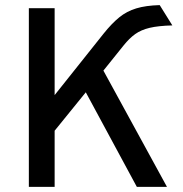

<svg xmlns="http://www.w3.org/2000/svg" viewBox="-20 -732 716 752"><path d="M93 0V-700H194V-359.5L385.5 -600Q417.5 -640 447 -664Q476.5 -688 513.8 -699.2Q551 -710.5 605.5 -712L655 -632.5Q600 -631 566.2 -623Q532.5 -615 509.5 -598.5Q486.5 -582 464.5 -554.5L385 -455.5L634 0H516L316 -370.5L194 -220V0Z"/></svg>

Font: Overpass Medium
Style: Regular
Weight: 500
Designer: Delve Withrington, Dave Bailey, Thomas Jockin
Foundry: Delve Fonts LLC
Version: Version 4.000